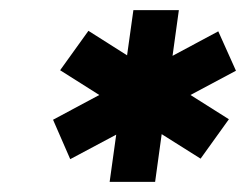

<svg xmlns="http://www.w3.org/2000/svg" viewBox="-20 -770 487 380"><path d="M99 -631 155 -709 231.5 -660.5 244 -750H334L321.5 -659.5L412 -708L447 -630L357 -582L433 -534L377 -456L300 -504.5L287 -410H197L210 -503.5L119 -455L85 -533L176.5 -582Z"/></svg>

Font: Mohave
Style: Bold Italic
Weight: 700
Italic angle: -8°
Designer: Gumpita Rahayu
Foundry: Tokotype
Version: Version 2.003; ttfautohint (v1.8.3)